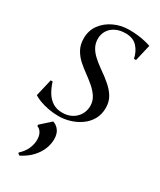

<svg xmlns="http://www.w3.org/2000/svg" viewBox="-198 -581 762 913"><g transform="rotate(30 183.0 -124.0)"><path d="M327.5 -405.5H316Q308.5 -442.5 285.8 -466.8Q263 -491 222 -491Q190.5 -491 167.5 -479.5Q144.5 -468 132 -448Q119.5 -428 119.5 -402.5Q119.5 -379 129.8 -359.2Q140 -339.5 158.8 -322Q177.5 -304.5 202 -287Q238.5 -262 264 -239.5Q289.5 -217 303.2 -192.5Q317 -168 317 -136Q317 -99.5 301.2 -72.2Q285.5 -45 259.5 -26.8Q233.5 -8.5 202.5 0.8Q171.5 10 141.5 10Q113.5 10 86.2 5Q59 0 37 -8.2Q15 -16.5 2.5 -25L24.5 -119H35Q44.5 -88 59.2 -64Q74 -40 96 -26.5Q118 -13 148.5 -13Q177 -13 199.5 -25Q222 -37 235.2 -58.5Q248.5 -80 248.5 -107.5Q248.5 -134.5 234.2 -156.2Q220 -178 198.2 -196.5Q176.5 -215 153.5 -231.5Q132 -247 110.5 -266Q89 -285 74.8 -310.5Q60.5 -336 60.5 -371Q60.5 -414.5 84.2 -446.5Q108 -478.5 146.2 -496.2Q184.5 -514 228 -514Q253.5 -514 275.2 -511.5Q297 -509 315.2 -504.8Q333.5 -500.5 348.5 -495.5ZM75 265.5 64.5 258.5V254Q88 232.5 99 207.8Q110 183 110 159Q110 135.5 101.2 120.8Q92.5 106 78 101V93.5L132.5 44.5Q153.5 51 166.2 69Q179 87 179 116Q179 141 168.8 168Q158.5 195 135.8 220.2Q113 245.5 75 265.5Z"/></g></svg>

Font: Merriweather 144pt Light
Style: Italic
Weight: 300
Italic angle: -7.8°
Version: Version 2.101